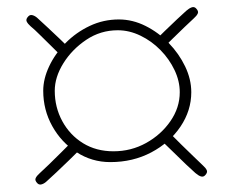

<svg xmlns="http://www.w3.org/2000/svg" viewBox="-20 -593 640 533"><path d="M286 -143Q235 -143 192.5 -170.5Q150 -198 125 -243Q100 -288 100 -341Q100 -374 116.5 -409Q133 -444 162 -473.5Q191 -503 229 -521Q267 -539 310 -539Q348 -539 384 -521Q420 -503 448.5 -473.5Q477 -444 494 -408.5Q511 -373 511 -337Q511 -286 481 -241.5Q451 -197 400 -170Q349 -143 286 -143ZM295 -173Q344 -173 385.5 -196Q427 -219 453 -256.5Q479 -294 479 -337Q479 -368 464.5 -398.5Q450 -429 425.5 -454Q401 -479 370 -494Q339 -509 307 -509Q259 -509 219.5 -482.5Q180 -456 156 -417.5Q132 -379 132 -341Q132 -295 153 -256.5Q174 -218 210.5 -195.5Q247 -173 295 -173ZM549 -106Q544 -101 537 -103.5Q530 -106 522 -113Q513 -121 496.5 -136.5Q480 -152 462.5 -169.5Q445 -187 431 -200L453 -222Q466 -209 483.5 -191.5Q501 -174 517.5 -158.5Q534 -143 543 -134Q551 -127 554 -120.5Q557 -114 549 -106ZM428 -454 406 -476Q420 -490 437.5 -507Q455 -524 471.5 -539.5Q488 -555 497 -563Q505 -570 512 -572.5Q519 -575 524 -570Q532 -562 529 -555.5Q526 -549 518 -542Q509 -534 492.5 -518Q476 -502 458.5 -485Q441 -468 428 -454ZM155 -432Q142 -446 124.5 -463Q107 -480 91 -496Q75 -512 65 -520Q57 -527 54 -533.5Q51 -540 59 -548Q64 -553 71.5 -550.5Q79 -548 86 -541Q95 -533 111.5 -517.5Q128 -502 146 -485Q164 -468 177 -454ZM84 -84Q76 -92 79 -98.5Q82 -105 90 -112Q100 -121 116 -136.5Q132 -152 149.5 -169.5Q167 -187 180 -200L202 -178Q189 -165 171 -147.5Q153 -130 136.5 -114.5Q120 -99 111 -91Q104 -84 96.5 -81.5Q89 -79 84 -84Z"/></svg>

Font: Playpen Sans Thin
Style: Regular
Weight: 250
Designer: Laura Meseguer, Veronika Burian, José Scaglione
Foundry: TypeTogether
Version: Version 1.001